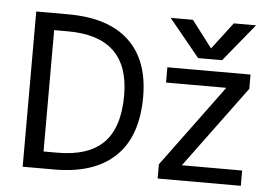

<svg xmlns="http://www.w3.org/2000/svg" viewBox="-53 -830 1301 905"><g transform="rotate(5 598.0 -378.0)"><path d="M532.2 -375Q532.2 -652.3 242.2 -652.3H176.8V-78.1H242.2Q389.6 -78.1 460.9 -150.4Q532.2 -222.7 532.2 -375ZM622.1 -375Q622.1 -188.5 522.9 -93.3Q423.8 2 235.4 2H85V-732.4H235.4Q425.8 -732.4 523.9 -640.6Q622.1 -548.8 622.1 -375ZM723.6 -524.4H1117.2V-457L832 -70.3H1117.2V2H723.6V-65.4L1008.8 -452.1H723.6ZM1017.6 -757.8H1123L977.5 -580.1H864.3L718.8 -757.8H824.2L920.9 -630.9Z"/></g></svg>

Font: Gen Shin Gothic Regular
Style: Regular
Weight: 400
Designer: [Source Han Sans]
Ryoko NISHIZUKA  (kana & ideographs); Paul D. Hunt (Latin, Greek & Cyrillic); Wenlong ZHANG  (bopomofo
Version: Version 1.002.20150607